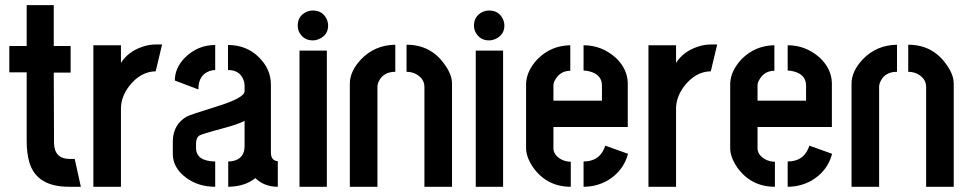

<svg xmlns="http://www.w3.org/2000/svg" viewBox="-20 -714 3703 734"><path d="M15.6 -437.5V-538.1H82V-694.3H185.5V-538.1H250V-436.5H185.5L186.5 -166Q188.5 -107.4 245.1 -106.4H265.6L289.1 0H243.2Q119.1 0 91.8 -94.7Q82 -128.9 82 -175.8V-437.5Z M336.9 0V-541H442.4V-473.6Q469.7 -516.6 524.4 -535.2Q549.8 -543.9 574.2 -543.9H599.6L575.2 -441.4Q517.6 -440.4 474.6 -385.7Q442.4 -343.8 442.4 -298.8V0Z M640.6 -126Q640.6 -71.3 693.4 -33.2Q739.3 0 802.7 0V-96.7Q730.5 -97.7 729.5 -147.5V-168Q730.5 -187.5 741.2 -195.3Q749 -201.2 833 -223.6Q891.6 -239.3 915 -252V-155.3Q915 -108.4 871.1 -98.6Q862.3 -96.7 852.5 -96.7V0Q917 -1 956.1 -33.2Q990.2 0 1042 0V-97.7Q1016.6 -99.6 1015.6 -128.9V-391.6Q1015.6 -450.2 968.8 -496.1Q921.9 -542 851.6 -542V-446.3Q895.5 -446.3 910.2 -410.2Q915 -398.4 915 -385.7V-365.2Q915 -339.8 807.6 -306.6Q706.1 -275.4 692.4 -267.6Q641.6 -237.3 640.6 -173.8ZM648.4 -406.2 738.3 -372.1Q738.3 -427.7 781.2 -442.4Q792 -446.3 802.7 -446.3V-542Q735.4 -542 686.5 -493.2Q648.4 -454.1 648.4 -406.2Z M1118.2 -616.2Q1118.2 -652.3 1150.4 -668Q1163.1 -673.8 1175.8 -673.8Q1212.9 -673.8 1228.5 -641.6Q1234.4 -628.9 1234.4 -616.2Q1234.4 -581.1 1201.2 -565.4Q1188.5 -559.6 1175.8 -559.6Q1140.6 -559.6 1124 -590.8Q1118.2 -602.5 1118.2 -616.2ZM1125 0V-520.5H1229.5V0Z M1317.4 0V-394.5Q1317.4 -441.4 1360.4 -487.3Q1413.1 -542 1491.2 -543V-439.5Q1446.3 -439.5 1428.7 -404.3Q1422.9 -392.6 1422.9 -381.8V0ZM1534.2 -439.5V-543Q1627 -543 1679.7 -467.8Q1708 -428.7 1708 -394.5V0H1602.5V-381.8Q1602.5 -411.1 1574.2 -428.7Q1556.6 -439.5 1534.2 -439.5Z M1792 -616.2Q1792 -652.3 1824.2 -668Q1836.9 -673.8 1849.6 -673.8Q1886.7 -673.8 1902.3 -641.6Q1908.2 -628.9 1908.2 -616.2Q1908.2 -581.1 1875 -565.4Q1862.3 -559.6 1849.6 -559.6Q1814.5 -559.6 1797.9 -590.8Q1792 -602.5 1792 -616.2ZM1798.8 0V-520.5H1903.3V0Z M1991.2 -147.5V-395.5Q1993.2 -443.4 2035.2 -488.3Q2086.9 -540 2160.2 -541V-443.4Q2122.1 -443.4 2102.5 -409.2Q2095.7 -397.5 2095.7 -387.7V-329.1H2281.2V-386.7Q2281.2 -427.7 2236.3 -440.4Q2223.6 -444.3 2210.9 -444.3V-541Q2280.3 -541 2334 -493.2Q2378.9 -450.2 2379.9 -396.5V-228.5H2095.7V-147.5Q2095.7 -122.1 2124 -105.5Q2141.6 -95.7 2162.1 -95.7V0Q2071.3 0 2018.6 -73.2Q1991.2 -113.3 1991.2 -147.5ZM2210.9 0V-96.7Q2267.6 -96.7 2289.1 -144.5Q2292 -151.4 2293.9 -157.2L2380.9 -126Q2363.3 -59.6 2301.8 -23.4Q2259.8 0 2210.9 0Z M2459 0V-541H2564.5V-473.6Q2591.8 -516.6 2646.5 -535.2Q2671.9 -543.9 2696.3 -543.9H2721.7L2697.3 -441.4Q2639.6 -440.4 2596.7 -385.7Q2564.5 -343.8 2564.5 -298.8V0Z M2771.5 -147.5V-395.5Q2773.4 -443.4 2815.4 -488.3Q2867.2 -540 2940.4 -541V-443.4Q2902.3 -443.4 2882.8 -409.2Q2876 -397.5 2876 -387.7V-329.1H3061.5V-386.7Q3061.5 -427.7 3016.6 -440.4Q3003.9 -444.3 2991.2 -444.3V-541Q3060.5 -541 3114.3 -493.2Q3159.2 -450.2 3160.2 -396.5V-228.5H2876V-147.5Q2876 -122.1 2904.3 -105.5Q2921.9 -95.7 2942.4 -95.7V0Q2851.6 0 2798.8 -73.2Q2771.5 -113.3 2771.5 -147.5ZM2991.2 0V-96.7Q3047.9 -96.7 3069.3 -144.5Q3072.3 -151.4 3074.2 -157.2L3161.1 -126Q3143.6 -59.6 3082 -23.4Q3040 0 2991.2 0Z M3235.4 0V-394.5Q3235.4 -441.4 3278.3 -487.3Q3331.1 -542 3409.2 -543V-439.5Q3364.3 -439.5 3346.7 -404.3Q3340.8 -392.6 3340.8 -381.8V0ZM3452.1 -439.5V-543Q3544.9 -543 3597.7 -467.8Q3626 -428.7 3626 -394.5V0H3520.5V-381.8Q3520.5 -411.1 3492.2 -428.7Q3474.6 -439.5 3452.1 -439.5Z"/></svg>

Font: Post No Bills Colombo
Style: Bold
Weight: 700
Designer: Kosala Senevirathne, Siva Puranthara, Lasantha Premarathna, Tharique Azeez
Foundry: Mooniak
Version: Version 1.220 ; ttfautohint (v1.6)